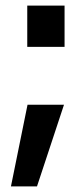

<svg xmlns="http://www.w3.org/2000/svg" viewBox="-20 -520 293 684"><path d="M77.1 -353V-500H210V-353ZM19 144 78.1 -147H208L111.8 144Z"/></svg>

Font: Aspekta 550
Style: Regular
Weight: 550
Designer: Ivo Dolenc
Version: Version 2.000